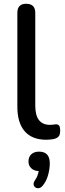

<svg xmlns="http://www.w3.org/2000/svg" viewBox="-20 -732 343 1018"><path d="M226 9Q150 9 111 -36Q72 -81 72 -166V-664Q72 -712 119 -712Q167 -712 167 -664V-172Q167 -70 245 -70Q253 -70 261 -71Q269 -72 276 -73Q288 -73 293.5 -66Q299 -59 299 -38Q299 -17 290 -7.5Q281 2 261 6Q254 7 244 8Q234 9 226 9ZM206 253Q194 267 180 266Q166 265 160 252.5Q154 240 166 223Q181 201 185 175Q160 174 145.5 160Q131 146 131 124Q131 100 146 86Q161 72 187 72Q244 72 244 134Q244 163 235 196Q226 229 206 253Z"/></svg>

Font: Chiron GoRound TC
Style: Regular
Weight: 400
Designer: Ryoko NISHIZUKA 西塚涼子 (kana, bopomofo & ideographs); Paul D. Hunt (Latin, Greek & Cyrillic); Sandoll Communications 산돌커뮤니
Foundry: Adobe
Version: Version 1.000;hotconv 1.1.1;makeotfexe 2.6.0